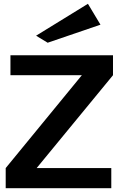

<svg xmlns="http://www.w3.org/2000/svg" viewBox="-20 -991 625 1011"><path d="M10 0V-106L411 -595H35V-700H575V-595L173 -106H566V0ZM231 -766 170 -803 443 -971 509 -861Z"/></svg>

Font: Panamera
Style: Bold
Weight: 700
Designer: Bastien Sozeau
Foundry: NBR — Bastien Sozeau
Version: Version 3.002; ttfautohint (v1.8.4.7-5d5b);gftools[0.9.33]